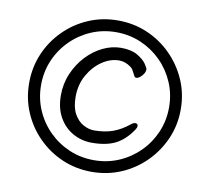

<svg xmlns="http://www.w3.org/2000/svg" viewBox="-77 -765 934 857"><g transform="rotate(10 390.0 -336.0)"><path d="M735 -336Q735 -265 708 -203Q681 -141 633.5 -93.5Q586 -46 524 -19.5Q462 7 391 7Q320 7 258 -19.5Q196 -46 148.5 -93.5Q101 -141 74.5 -203Q48 -265 48 -336Q48 -407 74.5 -469Q101 -531 148.5 -578.5Q196 -626 258 -652.5Q320 -679 391 -679Q462 -679 524 -652.5Q586 -626 633.5 -578.5Q681 -531 708 -469Q735 -407 735 -336ZM682 -336Q682 -396 659.5 -448.5Q637 -501 597 -541Q557 -581 504.5 -603.5Q452 -626 392 -626Q332 -626 279.5 -603.5Q227 -581 187 -541Q147 -501 124.5 -448.5Q102 -396 102 -336Q102 -276 124.5 -223.5Q147 -171 187 -131Q227 -91 279.5 -68.5Q332 -46 392 -46Q452 -46 504.5 -68.5Q557 -91 597 -131Q637 -171 659.5 -223.5Q682 -276 682 -336ZM551 -212Q518 -163 476 -142Q434 -121 369 -121Q323 -121 283.5 -143Q244 -165 220.5 -206.5Q197 -248 197 -306Q197 -359 217 -405.5Q237 -452 270 -487Q303 -522 343.5 -541.5Q384 -561 425 -561Q472 -561 500 -544.5Q528 -528 540.5 -510Q553 -492 553 -485Q553 -471 539.5 -456Q526 -441 515 -441Q509 -441 506 -446Q499 -458 494 -468.5Q489 -479 479 -486Q454 -504 427 -504Q387 -504 349.5 -478.5Q312 -453 287.5 -409.5Q263 -366 263 -311Q263 -263 279.5 -233.5Q296 -204 321 -190.5Q346 -177 369 -177Q417 -177 454 -190Q491 -203 528 -233Q538 -241 546 -241Q558 -241 558 -230Q558 -222 551 -212Z"/></g></svg>

Font: Moon Stars Kai T HW
Style: Regular
Weight: 400
Designer: GuiWonder
Version: Version 1.101